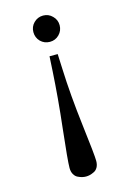

<svg xmlns="http://www.w3.org/2000/svg" viewBox="-115 -791 581 862"><g transform="rotate(-15 175.0 -360.0)"><path d="M155.8 -549.8H193.8L196.8 -481Q199.2 -418.5 204.8 -351.8Q210.4 -285.2 219.2 -212.9Q236.8 -69.8 236.8 -42Q236.8 -24.4 230 -12.2Q223.1 0 211.9 4.9Q200.7 10.3 192.1 12.2Q183.6 14.2 174.8 14.2Q166.5 14.2 157.7 12.2Q148.9 10.3 137.7 4.9Q127 0 119.9 -12.2Q112.8 -24.4 112.8 -42Q112.8 -75.7 128.9 -219.2Q137.2 -291.5 142.8 -356.7Q148.4 -421.9 151.9 -481ZM217.8 -715.8Q235.8 -698.2 235.8 -672.9Q235.8 -647.5 217.8 -629.4Q200.2 -611.8 174.8 -611.8Q149.4 -611.8 131.3 -629.4Q113.8 -647.5 113.8 -672.9Q113.8 -698.2 131.3 -715.8Q149.4 -733.9 174.8 -733.9Q200.2 -733.9 217.8 -715.8Z"/></g></svg>

Font: Jacques Francois
Style: Regular
Weight: 400
Designer: Manvel Shmavonyan, Alexei Vanyashin
Foundry: Cyreal (www.cyreal.org)
Version: Version 1.003